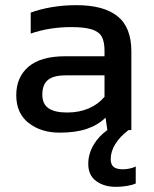

<svg xmlns="http://www.w3.org/2000/svg" viewBox="-20 -504 596 744"><path d="M506 141V207Q493 213 472 216.5Q451 220 429 220Q383 220 352.5 197.5Q322 175 322 131Q322 93 342 58.5Q362 24 396 0L389 -48Q359 -19 316 -4.5Q273 10 211 10Q139 10 91 -27.5Q43 -65 43 -135Q43 -205 90.5 -245.5Q138 -286 233 -286H385V-307Q385 -342 374.5 -361.5Q364 -381 336 -390Q308 -399 256 -399Q172 -399 99 -374V-455Q133 -468 179 -476Q225 -484 276 -484Q382 -484 435.5 -441Q489 -398 489 -305V0H478Q445 25 427 54Q409 83 409 112Q409 134 420.5 143Q432 152 456 152Q469 152 483 149Q497 146 506 141ZM385 -212H235Q187 -212 165.5 -194Q144 -176 144 -137Q144 -101 168 -84.5Q192 -68 240 -68Q287 -68 324 -84Q361 -100 385 -129Z"/></svg>

Font: Kanit
Style: Regular
Weight: 400
Designer: Katatrad Team
Foundry: Cadson Demak
Version: Version 1.001